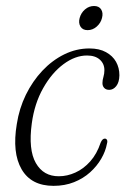

<svg xmlns="http://www.w3.org/2000/svg" viewBox="-20 -611 424 640"><path d="M270 -426Q230.5 -426 191.5 -397Q152.5 -368 123.8 -317Q95 -266 86 -200Q74 -112 99.5 -67.5Q125 -23 176.5 -23.5Q204 -23.5 231.2 -35.8Q258.5 -48 280.8 -73Q303 -98 315.5 -135.5Q318.5 -142.5 322 -145.8Q325.5 -149 329.5 -149Q334 -149 336.5 -144.8Q339 -140.5 336.5 -132Q332 -107 317.5 -82Q303 -57 280.2 -36.5Q257.5 -16 226.8 -3.8Q196 8.5 158.5 8.5Q84 8.5 52 -46.8Q20 -102 36 -197.5Q44 -249.5 66.2 -295Q88.5 -340.5 121.2 -375.2Q154 -410 194.2 -429.8Q234.5 -449.5 278 -449.5Q311 -449.5 333.2 -437.2Q355.5 -425 366.8 -405Q378 -385 378 -360Q377.5 -336.5 367.5 -324Q357.5 -311.5 344 -311.5Q333.5 -311.5 327.5 -317.8Q321.5 -324 321.5 -334Q321.5 -344 324.8 -354.8Q328 -365.5 328 -377Q328 -398.5 312.8 -412.2Q297.5 -426 270 -426ZM272 -510.5Q255.5 -510.5 248.2 -522.5Q241 -534.5 245.5 -551Q250 -568 263.2 -579.5Q276.5 -591 293.5 -591Q310 -591 317.2 -579.5Q324.5 -568 320 -551Q316 -534.5 302.5 -522.5Q289 -510.5 272 -510.5Z"/></svg>

Font: Fraunces 72pt Soft Wonky ExtraLight
Style: Italic
Weight: 250
Italic angle: -16°
Version: Version 1.000;[b76b70a41]